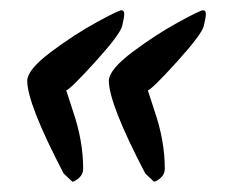

<svg xmlns="http://www.w3.org/2000/svg" viewBox="-20 -366 439 374"><path d="M280 -12 263 -28Q192 -164 192 -209Q193 -231 238.5 -265Q284 -299 327 -322.5Q370 -346 375.5 -346Q381 -346 381 -339Q381 -332 377 -315.5Q373 -299 324.5 -245.5Q276 -192 268 -190Q271 -180 281 -150Q301 -92 301 -37Q301 -27 293.5 -20Q286 -13 280 -12ZM121 -12 104 -28Q33 -164 33 -209Q34 -231 79.5 -265Q125 -299 168 -322.5Q211 -346 216.5 -346Q222 -346 222 -339Q222 -332 218 -315.5Q214 -299 165.5 -245.5Q117 -192 109 -190Q112 -180 122 -150Q142 -92 142 -37Q142 -27 134.5 -20Q127 -13 121 -12Z"/></svg>

Font: Mr Dafoe
Style: Regular
Weight: 400
Designer: Alejandro Paul
Foundry: Alejandro Paul
Version: Version 1.000